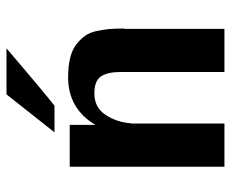

<svg xmlns="http://www.w3.org/2000/svg" viewBox="-80 -632 712 592"><g transform="rotate(-90 276.0 -336.0)"><path d="M164 -524 281 -672H423Q395 -648 356.5 -615.5Q318 -583 293.5 -562.5Q269 -542 246 -524ZM58 0V-477H187V-398Q237 -482 334 -482Q368 -482 394 -475.5Q420 -469 436 -456Q452 -443 462 -429Q472 -415 476.5 -393.5Q481 -372 482.5 -355Q484 -338 484 -313Q484 -311 483.5 -308.5Q483 -306 483 -305V0H350V-321Q350 -360 336.5 -380.5Q323 -401 284 -401Q240 -401 217.5 -366Q195 -331 192 -290Q191 -288 191 -283V0Z"/></g></svg>

Font: Coval
Style: ExtraBold
Weight: 800
Foundry: Context Ltd
Version: Version 001.000